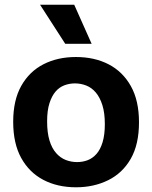

<svg xmlns="http://www.w3.org/2000/svg" viewBox="-20 -781 646 815"><path d="M303 14Q224 14 164 -17.5Q104 -49 70 -110.5Q36 -172 36 -264Q36 -356 70.5 -417Q105 -478 165 -508.5Q225 -539 302 -539Q381 -539 441 -508Q501 -477 535.5 -415.5Q570 -354 570 -262Q570 -168 535 -107Q500 -46 439 -16Q378 14 303 14ZM307 -93Q331 -93 352 -101Q373 -109 389.5 -127.5Q406 -146 415.5 -177.5Q425 -209 425 -254Q425 -302 414.5 -335Q404 -368 386.5 -388.5Q369 -409 346 -418Q323 -427 298 -427Q275 -427 253.5 -419Q232 -411 216 -392.5Q200 -374 190 -343Q180 -312 180 -266Q180 -218 190 -185Q200 -152 218 -131.5Q236 -111 259 -102Q282 -93 307 -93ZM257 -595 150 -761H295L369 -595Z"/></svg>

Font: Bricolage Grotesque 48pt Condensed ExtraBold
Style: Bold
Weight: 700
Version: Version 1.000;gftools[0.9.30]